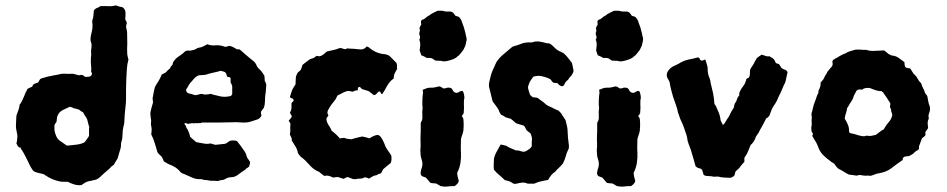

<svg xmlns="http://www.w3.org/2000/svg" viewBox="-20 -669 3531 716"><path d="M459 -447Q454 -429 453 -410.5Q452 -392 451 -374Q450 -356 450 -337.5Q450 -319 450 -301Q450 -286 448 -271Q446 -256 445 -240Q445 -236 444.5 -231Q444 -226 444 -221Q444 -207 440 -195Q437 -182 437 -169Q437 -162 436 -154Q435 -146 432 -138Q431 -133 431 -123Q430 -115 427 -107Q425 -100 423 -93.5Q421 -87 419 -79Q415 -73 411.5 -66.5Q408 -60 404 -54Q395 -49 389 -41Q379 -33 369.5 -24Q360 -15 351 -7Q339 3 327 3Q326 3 324.5 4Q323 5 321 5Q302 7 290 17Q289 18 287.5 18.5Q286 19 284 21Q271 23 257.5 19Q244 15 233 9H217Q213 9 209 8.5Q205 8 200 7Q173 1 148 -16Q145 -19 141 -20Q137 -21 132 -22Q126 -23 120 -25Q114 -27 108 -29Q103 -32 100 -37.5Q97 -43 94 -47Q89 -57 85 -65.5Q81 -74 76 -84Q72 -92 67 -100.5Q62 -109 57 -116Q57 -117 58 -117Q59 -117 59 -118L57 -120Q57 -119 56.5 -118.5Q56 -118 56 -117Q55 -118 53.5 -118.5Q52 -119 51 -120Q47 -122 45 -126.5Q43 -131 41 -135Q44 -141 44 -151Q46 -164 43 -174Q39 -189 39.5 -204Q40 -219 41 -235Q41 -240 45 -248Q52 -265 53 -278Q63 -292 69 -308Q75 -324 83 -338Q88 -340 91.5 -342Q95 -344 99 -345Q101 -347 102 -350Q103 -353 106 -355Q109 -357 113 -358.5Q117 -360 122 -361Q124 -364 125.5 -367Q127 -370 129 -373Q132 -376 133 -376Q156 -384 181 -388Q185 -389 189.5 -389.5Q194 -390 198 -391Q211 -395 224 -394Q237 -393 250 -394Q253 -394 256.5 -393Q260 -392 263 -391Q266 -391 271 -389Q276 -387 277 -389Q287 -391 291.5 -387Q296 -383 296 -383Q298 -382 304.5 -382.5Q311 -383 312 -383Q321 -385 322.5 -391.5Q324 -398 322 -398L320 -400Q321 -413 319.5 -426Q318 -439 319 -452Q320 -457 320 -462.5Q320 -468 320 -473Q319 -478 320 -482.5Q321 -487 321 -492Q321 -497 321.5 -501.5Q322 -506 320 -509Q317 -517 317.5 -525Q318 -533 320 -541Q323 -552 324.5 -563Q326 -574 324 -587V-592Q328 -602 328.5 -612Q329 -622 330 -630Q335 -637 342.5 -639.5Q350 -642 354 -646Q370 -647 384 -646Q398 -645 412 -649Q419 -646 425.5 -644.5Q432 -643 437 -642Q448 -634 448 -621Q448 -616 448 -610Q448 -604 447 -598Q448 -594 450 -591Q452 -588 453 -583Q452 -581 451.5 -577.5Q451 -574 450 -570Q451 -566 452 -560Q453 -554 454 -549Q454 -533 454.5 -518Q455 -503 454 -488Q454 -472 454.5 -467Q455 -462 459 -447ZM313 -195Q310 -203 308.5 -210.5Q307 -218 305 -224Q302 -231 297.5 -237Q293 -243 290 -250Q280 -255 275 -260Q270 -262 265.5 -263Q261 -264 256 -265Q252 -267 248.5 -268.5Q245 -270 241 -271Q234 -268 227.5 -265Q221 -262 215 -259Q199 -252 193 -233Q192 -229 192 -225Q192 -221 191 -216Q190 -213 187.5 -210Q185 -207 183 -202V-184Q185 -171 190.5 -159.5Q196 -148 209 -140Q212 -139 214.5 -136.5Q217 -134 221 -132Q227 -126 233 -126Q249 -128 264 -129.5Q279 -131 293 -137Q299 -142 302 -147Q305 -151 307 -154.5Q309 -158 312 -162V-179Q312 -184 312 -188Q312 -192 313 -195Z M973 -353Q972 -343 971.5 -332.5Q971 -322 969 -312Q968 -302 968 -290.5Q968 -279 964 -267Q962 -264 959 -260.5Q956 -257 953 -252Q953 -248 953.5 -245Q954 -242 955 -238Q953 -233 949 -229.5Q945 -226 941 -224Q931 -221 922.5 -218Q914 -215 905 -213Q891 -211 876 -212.5Q861 -214 846 -213Q833 -213 818.5 -212.5Q804 -212 789 -212H733Q729 -209 724.5 -210Q720 -211 716 -209Q712 -211 707 -209.5Q702 -208 697 -210Q693 -209 689.5 -208.5Q686 -208 681 -207Q677 -208 674 -209.5Q671 -211 667 -208Q669 -205 671.5 -201.5Q674 -198 675 -193Q678 -189 680 -185Q682 -181 684 -176Q686 -172 687 -167.5Q688 -163 689 -159Q694 -154 700 -149Q706 -144 712 -139Q717 -138 722.5 -137Q728 -136 733 -135Q739 -134 745 -133Q751 -132 758 -133Q765 -135 771 -132.5Q777 -130 784 -129Q793 -130 802.5 -131Q812 -132 821 -133Q825 -136 829.5 -138.5Q834 -141 838 -144Q851 -147 864 -143Q867 -138 871.5 -133Q876 -128 880 -122Q886 -113 892 -104.5Q898 -96 900 -85Q902 -80 906 -75Q910 -70 912 -66Q913 -61 911.5 -57Q910 -53 909 -48Q905 -44 899 -41Q898 -41 897 -39Q896 -37 894 -36Q888 -32 882 -28Q876 -24 871 -20Q857 -8 842 -8Q836 -8 833 -7Q828 -6 823 -3Q818 0 812 2Q807 2 802 3.5Q797 5 792 6Q789 6 785 5.5Q781 5 777 5Q768 6 759 4Q750 2 741 2Q738 1 735 0Q732 -1 729 -1Q712 0 697 -6.5Q682 -13 667 -20Q655 -23 650 -31Q643 -39 634.5 -44.5Q626 -50 616 -54Q610 -56 604 -59.5Q598 -63 591 -67Q590 -71 588 -75Q586 -79 584 -83Q582 -86 578.5 -89Q575 -92 572 -95Q569 -98 567 -102Q562 -119 557 -135.5Q552 -152 544 -168Q545 -175 545.5 -182.5Q546 -190 544 -199Q543 -201 543 -204Q543 -207 543 -209Q543 -214 543.5 -217.5Q544 -221 543 -224Q542 -232 541 -240Q540 -248 542 -255Q544 -263 546 -271Q548 -279 551 -288Q550 -290 550 -294Q550 -298 549 -302Q551 -313 553 -324Q555 -335 558 -345Q561 -351 564.5 -356.5Q568 -362 572 -368Q579 -380 583 -391Q595 -397 597.5 -398.5Q600 -400 602 -403Q604 -406 615 -415Q614 -418 620 -424Q626 -430 624 -434Q633 -451 650 -461Q656 -465 661.5 -469.5Q667 -474 671 -478Q676 -481 680.5 -480.5Q685 -480 689 -480Q692 -481 695.5 -481.5Q699 -482 703 -483Q705 -484 708 -485Q711 -486 713 -488Q715 -489 717 -490Q719 -491 721 -491Q730 -492 738 -496Q746 -500 753 -504Q768 -498 784 -500Q794 -501 803.5 -499Q813 -497 821 -494L835 -498Q843 -497 850 -493Q857 -489 864 -485H873Q874 -484 875 -483.5Q876 -483 877 -482Q888 -472 898 -463.5Q908 -455 919 -446Q934 -436 938 -422Q942 -416 945 -413Q957 -403 966 -386Q966 -384 966.5 -380.5Q967 -377 967 -374Q966 -369 969 -364Q972 -359 973 -353ZM846 -320V-345Q846 -350 845 -351Q844 -354 842.5 -357Q841 -360 840 -361V-378L837 -381Q833 -381 827 -383Q825 -392 822 -397Q819 -401 814 -402Q809 -403 803 -405Q790 -401 775 -398Q760 -395 746 -390Q739 -389 733 -389Q727 -389 721 -388Q711 -384 703.5 -375.5Q696 -367 689 -359Q685 -354 682 -348Q679 -342 675 -337Q674 -336 674 -331Q677 -323 683 -321Q689 -320 695 -318Q701 -316 708 -314Q711 -315 713.5 -315Q716 -315 719 -316Q731 -321 739 -317Q747 -316 753.5 -317Q760 -318 767 -319Q773 -316 779.5 -315Q786 -314 792 -312Q805 -308 817 -308Q829 -308 841 -311Q846 -316 846 -320Z M1461 -412Q1456 -404 1452 -395.5Q1448 -387 1448 -376Q1440 -371 1433.5 -363Q1427 -355 1422 -346Q1418 -339 1414.5 -332.5Q1411 -326 1406 -319Q1405 -317 1402.5 -319Q1400 -321 1399 -324Q1399 -328 1395 -328Q1392 -328 1390 -325Q1388 -324 1386 -321.5Q1384 -319 1382 -317Q1381 -316 1378.5 -315.5Q1376 -315 1374 -314Q1370 -318 1365 -321.5Q1360 -325 1355 -329Q1349 -331 1343 -333Q1337 -335 1332 -336Q1328 -338 1329 -338Q1326 -340 1324 -343Q1322 -346 1317 -344Q1314 -341 1314.5 -338.5Q1315 -336 1314 -332Q1307 -332 1304 -331Q1302 -330 1300 -329Q1298 -328 1295 -327Q1292 -328 1288 -328.5Q1284 -329 1279 -330Q1270 -329 1261.5 -324.5Q1253 -320 1245 -316Q1239 -315 1236 -308Q1232 -298 1224 -289Q1216 -280 1210 -270Q1209 -268 1207 -264.5Q1205 -261 1203 -258Q1202 -255 1201.5 -252.5Q1201 -250 1201 -247Q1203 -241 1205 -239Q1203 -236 1201 -233Q1199 -230 1197 -227Q1198 -224 1198 -221Q1198 -218 1199 -216Q1202 -206 1207 -200Q1210 -196 1212 -191.5Q1214 -187 1217 -181Q1221 -178 1225 -175Q1229 -172 1233 -168Q1237 -164 1240.5 -160.5Q1244 -157 1247 -153Q1251 -154 1254.5 -154Q1258 -154 1263 -155Q1265 -154 1267.5 -153.5Q1270 -153 1272 -152Q1279 -151 1285.5 -150Q1292 -149 1298 -152Q1306 -154 1315 -156.5Q1324 -159 1331 -160Q1338 -159 1344.5 -157Q1351 -155 1358 -153Q1365 -158 1372.5 -161.5Q1380 -165 1389 -166Q1398 -163 1402 -155Q1406 -150 1408.5 -144Q1411 -138 1414 -132Q1416 -125 1419.5 -119Q1423 -113 1427 -107Q1430 -103 1433.5 -98Q1437 -93 1439 -89Q1442 -73 1437 -61Q1430 -56 1423 -50Q1416 -44 1409 -38Q1407 -34 1405 -30.5Q1403 -27 1401 -23Q1397 -22 1393 -20.5Q1389 -19 1385 -16Q1382 -15 1378.5 -14.5Q1375 -14 1371 -12Q1365 -8 1356 -3Q1349 -7 1340 -8Q1333 -3 1324 -3Q1315 -3 1307 -1Q1298 0 1290.5 -3.5Q1283 -7 1275 -9L1261 -2L1240 -9Q1236 -8 1231.5 -8Q1227 -8 1222 -7Q1218 -9 1213 -11Q1208 -13 1203 -14Q1200 -14 1196.5 -14Q1193 -14 1189 -13Q1183 -17 1180 -20Q1176 -23 1172 -26.5Q1168 -30 1163 -31Q1146 -40 1134 -54Q1127 -62 1119.5 -69.5Q1112 -77 1102 -84Q1097 -89 1091 -98Q1089 -111 1082 -122.5Q1075 -134 1068 -145Q1069 -152 1066 -157Q1063 -162 1061 -168Q1063 -176 1062.5 -185.5Q1062 -195 1063 -205Q1064 -210 1057 -217Q1057 -221 1059.5 -222.5Q1062 -224 1063 -227Q1068 -230 1068 -237Q1066 -239 1064.5 -242.5Q1063 -246 1061 -248Q1063 -252 1065 -257Q1067 -262 1067 -266V-284Q1071 -290 1075 -293Q1075 -301 1069.5 -302Q1064 -303 1061 -307Q1068 -330 1070.5 -335.5Q1073 -341 1082 -354Q1083 -365 1083 -376Q1083 -387 1091 -399Q1093 -400 1096 -403Q1099 -406 1102 -409Q1104 -414 1105.5 -418.5Q1107 -423 1108 -427Q1114 -432 1120 -436.5Q1126 -441 1133 -446Q1135 -448 1137.5 -449Q1140 -450 1144 -451Q1149 -452 1153 -455Q1157 -458 1161 -461Q1163 -460 1166 -460Q1169 -460 1172 -459Q1180 -461 1186 -466Q1192 -471 1199 -477Q1211 -480 1223.5 -482.5Q1236 -485 1247 -490Q1254 -490 1260.5 -487Q1267 -484 1274 -488Q1276 -490 1279 -488Q1289 -488 1299.5 -487Q1310 -486 1320 -485Q1335 -483 1344 -492Q1345 -493 1346 -494Q1347 -495 1348 -496Q1350 -495 1352.5 -494Q1355 -493 1356 -492Q1381 -470 1413 -467Q1418 -467 1423 -465Q1428 -463 1432 -461L1453 -440Q1463 -432 1460 -420Q1460 -418 1460.5 -416Q1461 -414 1461 -412Z M1718 -534Q1721 -527 1720 -519.5Q1719 -512 1717 -505Q1716 -499 1713 -493.5Q1710 -488 1708 -483Q1704 -477 1699.5 -472Q1695 -467 1691 -462Q1688 -461 1686 -458.5Q1684 -456 1681 -454Q1674 -449 1659 -444.5Q1644 -440 1635 -440Q1630 -440 1627 -442Q1621 -442 1615 -442.5Q1609 -443 1604 -443Q1601 -445 1597.5 -447Q1594 -449 1592 -451Q1587 -453 1581.5 -453Q1576 -453 1571 -453Q1567 -456 1561.5 -458.5Q1556 -461 1551 -463L1545 -481Q1546 -489 1547 -498.5Q1548 -508 1545 -518Q1542 -520 1545 -523Q1548 -530 1545 -537Q1542 -544 1545 -551Q1546 -553 1546 -557Q1543 -563 1546 -568.5Q1549 -574 1551 -578Q1550 -581 1550 -584.5Q1550 -588 1550 -590Q1551 -591 1551.5 -592.5Q1552 -594 1554 -595Q1562 -597 1567.5 -602.5Q1573 -608 1580 -611Q1587 -617 1595.5 -621Q1604 -625 1612 -629Q1620 -629 1626 -629Q1632 -629 1638 -627Q1641 -626 1645 -626Q1649 -626 1653 -626Q1667 -628 1675 -615Q1677 -610 1682 -609Q1687 -608 1691 -606Q1701 -597 1704 -583Q1706 -577 1708.5 -571Q1711 -565 1712 -559Q1714 -553 1715.5 -546.5Q1717 -540 1718 -534ZM1712 -304Q1710 -298 1710 -290.5Q1710 -283 1710 -275Q1711 -268 1710 -260.5Q1709 -253 1709 -246L1702 -236Q1707 -231 1708 -225Q1709 -219 1709 -212Q1709 -205 1709 -197.5Q1709 -190 1708 -182Q1707 -175 1704 -167Q1701 -159 1699 -150Q1699 -140 1698.5 -126.5Q1698 -113 1699 -100Q1700 -81 1697 -61.5Q1694 -42 1685 -25Q1685 -17 1687 -9.5Q1689 -2 1691 6Q1691 7 1690 8.5Q1689 10 1689 12Q1684 19 1677 24Q1676 24 1675 25H1671Q1660 25 1648.5 26.5Q1637 28 1623 25Q1619 23 1614.5 20Q1610 17 1605 15Q1601 15 1595.5 14.5Q1590 14 1585 13Q1577 4 1569 -6Q1566 -8 1562 -9Q1558 -10 1554 -12Q1547 -17 1549 -28Q1551 -39 1554 -47Q1557 -60 1553 -72L1549 -86Q1549 -94 1548 -101Q1547 -108 1548 -115Q1549 -125 1548.5 -134Q1548 -143 1548 -153Q1549 -167 1549 -180.5Q1549 -194 1549 -207Q1549 -212 1550 -213Q1555 -221 1555 -228.5Q1555 -236 1555 -244Q1554 -252 1555.5 -260.5Q1557 -269 1555 -276Q1555 -285 1555 -293.5Q1555 -302 1556 -311Q1557 -316 1557.5 -321.5Q1558 -327 1556 -334Q1565 -338 1571.5 -340Q1578 -342 1584 -342Q1588 -342 1592.5 -342Q1597 -342 1601 -343Q1611 -345 1618 -347Q1623 -346 1626.5 -343.5Q1630 -341 1634 -339Q1641 -339 1648 -342Q1655 -343 1660.5 -341Q1666 -339 1669 -331Q1670 -330 1670.5 -329Q1671 -328 1672 -327L1679 -323Q1686 -322 1691 -325.5Q1696 -329 1701 -330Q1707 -330 1708 -325Q1711 -318 1712 -304Z M2119 -405Q2116 -392 2107 -383Q2103 -379 2100.5 -374.5Q2098 -370 2094 -368Q2090 -364 2088 -361Q2086 -358 2084 -353Q2079 -343 2067 -351Q2061 -355 2059 -359L2047 -360Q2045 -360 2044 -361Q2039 -363 2037 -367.5Q2035 -372 2030 -375Q2015 -382 2000 -385Q1985 -388 1969 -383Q1959 -370 1956 -364.5Q1953 -359 1949 -345Q1949 -338 1951.5 -331.5Q1954 -325 1956 -317Q1961 -309 1969 -306Q1973 -306 1977 -305.5Q1981 -305 1985 -304Q1989 -301 1992 -298.5Q1995 -296 1998 -294Q2005 -290 2011.5 -283.5Q2018 -277 2025 -274Q2033 -270 2040 -267Q2047 -264 2054 -260Q2060 -259 2064.5 -255Q2069 -251 2073 -246Q2076 -240 2080.5 -234Q2085 -228 2089 -221Q2092 -210 2094.5 -198.5Q2097 -187 2097 -174Q2097 -165 2098 -156.5Q2099 -148 2100 -139Q2101 -134 2101.5 -128Q2102 -122 2101 -115Q2098 -109 2095 -102Q2092 -95 2090 -87Q2086 -72 2079 -59Q2075 -54 2070 -49Q2065 -44 2060 -39Q2057 -37 2055 -34Q2053 -31 2051 -29Q2041 -23 2035 -15Q2029 -7 2024 2Q2017 3 2010 4.5Q2003 6 1995 8Q1989 9 1983 11.5Q1977 14 1972 16H1948Q1937 11 1927 12Q1917 13 1906 16Q1896 18 1892 14Q1885 9 1877.5 6.5Q1870 4 1863 3Q1853 -7 1842 -16Q1831 -25 1822 -36Q1822 -39 1821.5 -42.5Q1821 -46 1821 -49Q1821 -57 1821.5 -63.5Q1822 -70 1822 -77Q1825 -91 1832.5 -104Q1840 -117 1847 -130Q1853 -129 1858 -128Q1863 -127 1869 -125Q1874 -121 1881 -118Q1888 -115 1895 -112Q1904 -107 1909 -108Q1913 -108 1916 -107Q1919 -106 1923 -105Q1935 -100 1946 -108Q1951 -111 1955.5 -114.5Q1960 -118 1963 -124Q1963 -130 1963 -137.5Q1963 -145 1964 -152Q1964 -155 1963 -158Q1962 -161 1961 -164.5Q1960 -168 1959 -171L1945 -182Q1941 -187 1939 -192.5Q1937 -198 1932 -201L1908 -208Q1902 -211 1898 -215Q1894 -219 1890 -222Q1888 -224 1886 -225Q1884 -226 1882 -227Q1878 -228 1874 -229Q1870 -230 1865 -232Q1859 -237 1849 -241Q1843 -248 1841 -255Q1839 -262 1834 -268Q1830 -273 1826 -279Q1822 -285 1817 -291Q1814 -302 1811.5 -313.5Q1809 -325 1806 -336Q1801 -351 1805 -365Q1807 -374 1809.5 -384Q1812 -394 1816 -404Q1822 -416 1831 -437Q1841 -453 1857.5 -466.5Q1874 -480 1890 -494Q1894 -496 1899 -497.5Q1904 -499 1908 -500Q1920 -504 1926 -506.5Q1932 -509 1939.5 -510Q1947 -511 1962 -511H1964Q1978 -516 1991.5 -514Q2005 -512 2018 -508Q2021 -508 2024.5 -507.5Q2028 -507 2029 -507Q2038 -502 2044.5 -495Q2051 -488 2059 -482Q2064 -479 2070 -476.5Q2076 -474 2081 -471Q2091 -463 2098.5 -453Q2106 -443 2113 -434Q2115 -427 2116 -420Q2117 -413 2119 -405Z M2376 -534Q2379 -527 2378 -519.5Q2377 -512 2375 -505Q2374 -499 2371 -493.5Q2368 -488 2366 -483Q2362 -477 2357.5 -472Q2353 -467 2349 -462Q2346 -461 2344 -458.5Q2342 -456 2339 -454Q2332 -449 2317 -444.5Q2302 -440 2293 -440Q2288 -440 2285 -442Q2279 -442 2273 -442.5Q2267 -443 2262 -443Q2259 -445 2255.5 -447Q2252 -449 2250 -451Q2245 -453 2239.5 -453Q2234 -453 2229 -453Q2225 -456 2219.5 -458.5Q2214 -461 2209 -463L2203 -481Q2204 -489 2205 -498.5Q2206 -508 2203 -518Q2200 -520 2203 -523Q2206 -530 2203 -537Q2200 -544 2203 -551Q2204 -553 2204 -557Q2201 -563 2204 -568.5Q2207 -574 2209 -578Q2208 -581 2208 -584.5Q2208 -588 2208 -590Q2209 -591 2209.5 -592.5Q2210 -594 2212 -595Q2220 -597 2225.5 -602.5Q2231 -608 2238 -611Q2245 -617 2253.5 -621Q2262 -625 2270 -629Q2278 -629 2284 -629Q2290 -629 2296 -627Q2299 -626 2303 -626Q2307 -626 2311 -626Q2325 -628 2333 -615Q2335 -610 2340 -609Q2345 -608 2349 -606Q2359 -597 2362 -583Q2364 -577 2366.5 -571Q2369 -565 2370 -559Q2372 -553 2373.5 -546.5Q2375 -540 2376 -534ZM2370 -304Q2368 -298 2368 -290.5Q2368 -283 2368 -275Q2369 -268 2368 -260.5Q2367 -253 2367 -246L2360 -236Q2365 -231 2366 -225Q2367 -219 2367 -212Q2367 -205 2367 -197.5Q2367 -190 2366 -182Q2365 -175 2362 -167Q2359 -159 2357 -150Q2357 -140 2356.5 -126.5Q2356 -113 2357 -100Q2358 -81 2355 -61.5Q2352 -42 2343 -25Q2343 -17 2345 -9.5Q2347 -2 2349 6Q2349 7 2348 8.5Q2347 10 2347 12Q2342 19 2335 24Q2334 24 2333 25H2329Q2318 25 2306.5 26.5Q2295 28 2281 25Q2277 23 2272.5 20Q2268 17 2263 15Q2259 15 2253.5 14.5Q2248 14 2243 13Q2235 4 2227 -6Q2224 -8 2220 -9Q2216 -10 2212 -12Q2205 -17 2207 -28Q2209 -39 2212 -47Q2215 -60 2211 -72L2207 -86Q2207 -94 2206 -101Q2205 -108 2206 -115Q2207 -125 2206.5 -134Q2206 -143 2206 -153Q2207 -167 2207 -180.5Q2207 -194 2207 -207Q2207 -212 2208 -213Q2213 -221 2213 -228.5Q2213 -236 2213 -244Q2212 -252 2213.5 -260.5Q2215 -269 2213 -276Q2213 -285 2213 -293.5Q2213 -302 2214 -311Q2215 -316 2215.5 -321.5Q2216 -327 2214 -334Q2223 -338 2229.5 -340Q2236 -342 2242 -342Q2246 -342 2250.5 -342Q2255 -342 2259 -343Q2269 -345 2276 -347Q2281 -346 2284.5 -343.5Q2288 -341 2292 -339Q2299 -339 2306 -342Q2313 -343 2318.5 -341Q2324 -339 2327 -331Q2328 -330 2328.5 -329Q2329 -328 2330 -327L2337 -323Q2344 -322 2349 -325.5Q2354 -329 2359 -330Q2365 -330 2366 -325Q2369 -318 2370 -304Z M2917 -400Q2915 -393 2913.5 -384.5Q2912 -376 2910 -368Q2909 -362 2905.5 -356Q2902 -350 2900 -344Q2896 -334 2892 -325.5Q2888 -317 2883 -307Q2880 -299 2875.5 -290.5Q2871 -282 2865 -274Q2859 -265 2856 -256Q2853 -247 2849 -237Q2846 -234 2843.5 -231.5Q2841 -229 2837 -227Q2833 -218 2828 -209.5Q2823 -201 2818 -191Q2814 -185 2811.5 -179Q2809 -173 2804 -167Q2802 -164 2800 -161Q2798 -158 2797 -154Q2791 -138 2779 -128Q2774 -115 2769 -103Q2764 -91 2756 -81V-66Q2752 -61 2747 -55.5Q2742 -50 2739 -45Q2735 -40 2730.5 -36.5Q2726 -33 2722 -28Q2721 -24 2720.5 -19.5Q2720 -15 2716 -12Q2707 -5 2699 -6Q2691 -7 2682 -7Q2673 -7 2665 -9Q2659 -11 2653 -10.5Q2647 -10 2641 -10Q2635 -12 2628.5 -12Q2622 -12 2614 -13Q2610 -13 2604 -17Q2603 -22 2601 -27Q2599 -32 2598 -36Q2593 -41 2588 -41.5Q2583 -42 2579 -45L2574 -49Q2570 -63 2566.5 -75.5Q2563 -88 2559 -101Q2556 -112 2551.5 -123Q2547 -134 2544 -145Q2543 -156 2539.5 -167Q2536 -178 2532 -189Q2528 -202 2522 -214Q2516 -226 2512 -239Q2512 -241 2511 -243Q2510 -245 2509 -247Q2506 -263 2500.5 -278Q2495 -293 2490 -308Q2486 -321 2482.5 -335.5Q2479 -350 2477 -363Q2476 -365 2475 -367.5Q2474 -370 2473 -371Q2459 -391 2475 -409Q2479 -414 2483 -417Q2487 -420 2491 -422Q2496 -424 2501 -426.5Q2506 -429 2510 -431Q2529 -443 2546.5 -446.5Q2564 -450 2583 -455Q2587 -454 2588.5 -451.5Q2590 -449 2591 -446Q2596 -441 2602 -444L2609 -447Q2611 -445 2611 -445Q2613 -438 2615.5 -430.5Q2618 -423 2619 -416V-409Q2619 -393 2627 -375Q2628 -371 2629 -367.5Q2630 -364 2630 -360Q2635 -341 2639 -322Q2643 -303 2644 -283Q2645 -279 2649 -275Q2655 -262 2660.5 -248.5Q2666 -235 2667 -221Q2668 -220 2670.5 -213.5Q2673 -207 2674 -207Q2675 -201 2679 -205.5Q2683 -210 2687 -217Q2691 -224 2691 -224Q2699 -234 2702.5 -243Q2706 -252 2713 -262Q2715 -264 2715.5 -266Q2716 -268 2717 -270Q2718 -274 2718.5 -278Q2719 -282 2721 -284Q2726 -290 2728 -298Q2730 -306 2735 -311Q2738 -313 2737 -316.5Q2736 -320 2737 -322Q2742 -336 2751 -347Q2760 -358 2763 -374Q2765 -376 2767 -377Q2769 -378 2772 -379Q2777 -387 2776.5 -394.5Q2776 -402 2778 -411Q2780 -415 2783.5 -420Q2787 -425 2790 -430Q2793 -435 2795.5 -440.5Q2798 -446 2802 -452Q2807 -456 2811 -459Q2815 -462 2820 -465Q2829 -463 2834.5 -460.5Q2840 -458 2850 -459Q2857 -455 2862.5 -451Q2868 -447 2871 -439Q2871 -438 2872 -437Q2873 -436 2873 -434Q2880 -431 2885 -430Q2887 -426 2889.5 -423Q2892 -420 2894 -416Q2899 -411 2906 -409.5Q2913 -408 2917 -400Z M3447 -273Q3450 -261 3446 -251Q3444 -246 3443 -241Q3442 -236 3443 -231Q3444 -230 3443.5 -228.5Q3443 -227 3443 -225Q3439 -217 3439.5 -208Q3440 -199 3441 -191L3431 -177V-164Q3429 -162 3426 -159.5Q3423 -157 3418 -153Q3416 -146 3412.5 -138Q3409 -130 3407 -123V-113Q3403 -109 3397 -106Q3391 -103 3387 -97Q3383 -94 3379 -92Q3375 -90 3370 -87Q3368 -86 3365.5 -86.5Q3363 -87 3361 -86Q3346 -86 3346 -72Q3335 -65 3324.5 -57Q3314 -49 3303 -41Q3286 -28 3259 -23Q3250 -22 3242 -18.5Q3234 -15 3225 -13Q3223 -13 3220 -14Q3217 -15 3215 -14Q3203 -13 3190 -16Q3186 -17 3182 -16Q3178 -15 3175 -14Q3168 -15 3161 -16Q3154 -17 3146 -18Q3137 -22 3129.5 -27Q3122 -32 3114 -36Q3108 -38 3103 -43Q3098 -48 3095 -53Q3094 -55 3092.5 -56.5Q3091 -58 3089 -60Q3086 -62 3083 -63.5Q3080 -65 3077 -68Q3061 -79 3048.5 -92Q3036 -105 3030 -124Q3025 -137 3018 -147Q3016 -151 3013.5 -154.5Q3011 -158 3009 -162Q3010 -164 3012 -170Q3010 -173 3008 -176Q3006 -179 3006 -183Q3006 -186 3005.5 -189.5Q3005 -193 3006 -197Q3008 -204 3007 -211Q3006 -218 3007 -225Q3008 -231 3006.5 -238Q3005 -245 3008 -251Q3010 -258 3011 -264Q3012 -270 3014 -276Q3016 -282 3018 -287.5Q3020 -293 3022 -298Q3024 -304 3026 -310Q3028 -316 3032 -323Q3032 -325 3032 -328Q3032 -331 3033 -332Q3037 -340 3039 -347Q3041 -354 3040 -361Q3044 -366 3047 -369Q3050 -372 3052 -376Q3054 -381 3056.5 -385.5Q3059 -390 3062 -394Q3065 -402 3071 -408Q3075 -413 3078 -416.5Q3081 -420 3083 -422Q3086 -428 3085 -432.5Q3084 -437 3084 -440Q3086 -445 3087 -446Q3090 -447 3092.5 -449Q3095 -451 3098 -452Q3106 -457 3115 -462Q3124 -467 3133 -470Q3142 -476 3151.5 -478.5Q3161 -481 3171 -484Q3179 -484 3187 -484Q3195 -484 3202 -483H3211Q3222 -479 3233.5 -479Q3245 -479 3256 -480Q3261 -480 3266.5 -480.5Q3272 -481 3277 -481Q3282 -477 3285.5 -474.5Q3289 -472 3293 -468Q3296 -467 3299 -465Q3302 -463 3306 -462Q3320 -461 3331.5 -453Q3343 -445 3353 -437Q3353 -435 3353 -431.5Q3353 -428 3354 -425Q3354 -420 3360 -416Q3363 -415 3367 -415Q3371 -415 3375 -413Q3377 -409 3380.5 -404Q3384 -399 3387 -394Q3391 -390 3395 -386Q3399 -382 3401 -377Q3403 -375 3404.5 -372Q3406 -369 3407 -367Q3410 -364 3413 -361Q3416 -358 3417 -353Q3419 -346 3423 -339Q3427 -332 3429 -324Q3430 -321 3432.5 -318Q3435 -315 3438 -311Q3440 -302 3441.5 -292Q3443 -282 3447 -273ZM3307 -237Q3308 -244 3305 -249.5Q3302 -255 3303 -261Q3303 -263 3300 -266Q3299 -268 3299 -274Q3300 -276 3300 -279.5Q3300 -283 3300 -284Q3293 -295 3287 -304.5Q3281 -314 3274 -323Q3274 -325 3272 -325.5Q3270 -326 3268 -329Q3251 -329 3231 -338Q3219 -344 3202 -339Q3201 -339 3199.5 -338Q3198 -337 3196 -335H3191Q3175 -338 3170 -323Q3168 -319 3165.5 -314.5Q3163 -310 3162 -305Q3161 -301 3158 -296.5Q3155 -292 3153 -288Q3149 -283 3146 -277Q3143 -271 3139 -266Q3138 -256 3134.5 -246Q3131 -236 3130 -227Q3133 -222 3136 -216.5Q3139 -211 3141 -206Q3147 -193 3146 -181Q3146 -179 3147 -177Q3148 -175 3149 -173Q3158 -171 3166.5 -169Q3175 -167 3183 -164Q3190 -162 3197 -161Q3204 -160 3211 -163H3214Q3222 -161 3229.5 -162.5Q3237 -164 3246 -166Q3253 -171 3260.5 -177Q3268 -183 3276 -187Q3283 -201 3293 -212Q3303 -223 3307 -237Z"/></svg>

Font: Daruma Drop One
Style: Regular
Weight: 400
Designer: Maniackers Design
Version: Version 1.000